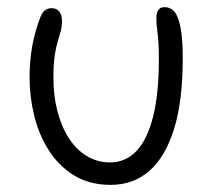

<svg xmlns="http://www.w3.org/2000/svg" viewBox="-20 -509 599 539"><path d="M291 10Q231 10 188 -16.5Q145 -43 117 -87Q89 -131 76 -184.5Q63 -238 63 -291Q63 -338 70.5 -379.5Q78 -421 93 -460Q98 -473 105.5 -479.5Q113 -486 125 -486Q139 -486 146.5 -476.5Q154 -467 154 -451Q154 -435 150.5 -421.5Q147 -408 142 -392Q137 -376 133.5 -352.5Q130 -329 130 -291Q130 -239 141.5 -195.5Q153 -152 174 -120Q195 -88 224.5 -70.5Q254 -53 289 -53Q332 -53 362.5 -84.5Q393 -116 409.5 -180.5Q426 -245 426 -344Q426 -374 424.5 -393.5Q423 -413 421 -427.5Q419 -442 419 -458Q419 -473 424.5 -481Q430 -489 442 -489Q458 -489 469 -477Q480 -465 486.5 -433.5Q493 -402 493 -345Q493 -225 468.5 -146.5Q444 -68 399 -29Q354 10 291 10Z"/></svg>

Font: Shantell Sans Light
Style: Regular
Weight: 300
Designer: Stephen Nixon, Anya Danilova, Shantell Martin
Foundry: Arrow Type
Version: Version 1.011;[c5ecc13dd]